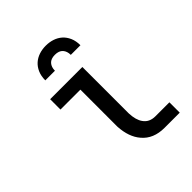

<svg xmlns="http://www.w3.org/2000/svg" viewBox="-193 -811 936 936"><g transform="rotate(-45 275.0 -343.5)"><path d="M347.7 -98.1C335.6 -114.7 328.9 -138.7 327.6 -169.9V-490.2H105.5V-418.9H242.7V-163.1C245.6 -113.6 259.4 -74.5 284.2 -45.9C311.5 -13.3 350.6 2.9 401.4 2.9H505.9V-68.4H409.7C382 -68.4 361.3 -78.3 347.7 -98.1ZM153.8 -571.8H220.2C220.2 -588.4 224.7 -601.7 233.6 -611.8C242.6 -621.9 256.3 -627 274.9 -627C293.5 -627 307.2 -621.9 316.2 -611.8C325.1 -601.7 329.6 -588.4 329.6 -571.8H396C396 -591.6 392.7 -609 386.2 -623.8C379.7 -638.6 371 -650.9 360.1 -660.6C349.2 -670.4 336.4 -677.7 321.8 -682.6C307.1 -687.5 291.5 -689.9 274.9 -689.9C258.3 -689.9 242.7 -687.5 228 -682.6C213.4 -677.7 200.6 -670.4 189.7 -660.6C178.8 -650.9 170.1 -638.6 163.6 -623.8C157.1 -609 153.8 -591.6 153.8 -571.8ZM0 -490.2Z"/></g></svg>

Font: CodeNewRoman Nerd Font Mono
Style: Regular
Weight: 400
Monospace: yes
Designer: Sam Radian
Foundry: Code New Roman
Version: Version 2.00 November 29, 2014;Nerd Fonts 3.2.1